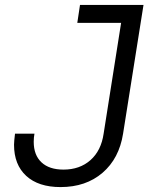

<svg xmlns="http://www.w3.org/2000/svg" viewBox="-20 -750 640 780"><path d="M37 -162Q37 -175 41 -207H120Q117 -191 117 -174Q117 -120 148.5 -90.5Q180 -61 238 -61Q304 -61 347.5 -99.5Q391 -138 401 -207L472 -657H294L305 -730H563L480 -207Q464 -106 396.5 -48Q329 10 226 10Q136 10 86.5 -35.5Q37 -81 37 -162Z"/></svg>

Font: JetBrains Mono Semi Light
Style: Italic
Weight: 350
Italic angle: -9°
Monospace: yes
Designer: Philipp Nurullin, Konstantin Bulenkov
Foundry: JetBrains
Version: 2.002